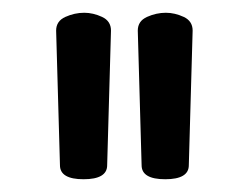

<svg xmlns="http://www.w3.org/2000/svg" viewBox="-20 -751 390 301"><path d="M74 -492 68 -703Q68 -718 82.5 -724.5Q97 -731 112 -731Q126 -731 140 -724.5Q154 -718 154 -703L148 -492Q148 -470 111 -470Q74 -470 74 -492ZM202 -492 196 -703Q196 -718 210.5 -724.5Q225 -731 240 -731Q254 -731 268 -724.5Q282 -718 282 -703L276 -492Q276 -470 239 -470Q202 -470 202 -492Z"/></svg>

Font: ToneOZ-Pinyin-WenKai-Medium
Style: Medium
Weight: 700
Designer: Fontworks Inc.
Foundry: ToneOZ
Version: Version 0.240331